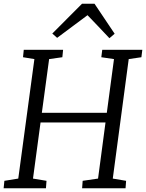

<svg xmlns="http://www.w3.org/2000/svg" viewBox="-20 -1010 784 1030"><path d="M-0.5 0 3.5 -40 78 -52 164.5 -693 103.5 -703 107.5 -743H318.5L314.5 -703L243.5 -693L204.5 -405H553L591.5 -693L523.5 -703L528.5 -743H743.5L738.5 -703L670.5 -693L585 -52L656.5 -40L653.5 0H420.5L423.5 -40L506 -52L546 -353H197.5L157 -52L229.5 -40L226.5 0ZM260.5 -830 420 -990H487L595 -829L567 -805Q538 -836 508.5 -867Q479 -898 449.5 -928.5Q408.5 -898 368 -867.8Q327.5 -837.5 286.5 -807Z"/></svg>

Font: Merriweather Light
Style: Italic
Weight: 300
Italic angle: -7.8°
Designer: Eben Sorkin
Foundry: Eben Sorkin
Version: Version 2.101